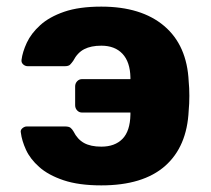

<svg xmlns="http://www.w3.org/2000/svg" viewBox="-20 -550 636 580"><path d="M286 10Q218 10 172 -5.5Q126 -21 98.5 -45.5Q71 -70 58.5 -97.5Q46 -125 43 -149Q41 -157 47.5 -162.5Q54 -168 61 -168H176Q188 -168 193 -164Q198 -160 202 -153Q214 -129 234 -118Q254 -107 286 -107Q327 -107 350 -130.5Q373 -154 374 -204V-210H228Q219 -210 213 -216.5Q207 -223 207 -232V-289Q207 -298 213 -304.5Q219 -311 228 -311H374V-316Q373 -363 350 -387.5Q327 -412 286 -412Q255 -412 234.5 -401.5Q214 -391 201 -366Q196 -359 191.5 -354.5Q187 -350 175 -350H64Q56 -350 50 -355.5Q44 -361 45 -369Q48 -393 61 -421Q74 -449 101.5 -474Q129 -499 174 -514.5Q219 -530 286 -530Q407 -530 476 -471.5Q545 -413 550 -304Q552 -285 552 -260.5Q552 -236 550 -216Q545 -107 478.5 -48.5Q412 10 286 10Z"/></svg>

Font: Rubik
Style: Bold
Weight: 700
Designer: Hubert and Fischer
Foundry: Hubert and Fischer
Version: Version 2.300;gftools[0.9.30]